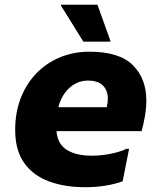

<svg xmlns="http://www.w3.org/2000/svg" viewBox="-20 -780 666 811"><path d="M339.3 10.8Q253.9 10.8 187.1 -13.7Q120.3 -38.3 82.2 -91.7Q44.1 -145.2 44.1 -231.2Q44.1 -304.6 67.4 -365Q90.7 -425.3 132.7 -469.3Q174.7 -513.3 232.5 -537.5Q290.2 -561.6 358.1 -561.6Q484.1 -561.6 541.1 -504.8Q598.1 -448 598.1 -355.6Q598.1 -324.7 592.5 -290.9Q586.8 -257.2 578.1 -226H152.9V-327.2H430.9Q433.2 -336.4 434.3 -345.4Q435.5 -354.4 435.5 -362.8Q435.5 -397.9 414.8 -418.7Q394.2 -439.6 351.3 -439.6Q321.5 -439.6 297 -425.9Q272.4 -412.3 254.5 -388.1Q236.5 -363.9 227.2 -330.3Q217.9 -296.7 217.9 -256.8V-242.4Q217.9 -177.9 257.6 -150.2Q297.3 -122.4 366.9 -122.4Q409.5 -122.4 450.2 -131Q490.8 -139.6 514.5 -151.6H525.3L498.1 -14.4Q465.7 -2.4 425.5 4.2Q385.2 10.8 339.3 10.8ZM332.1 -604 237.7 -756V-760H391.7L446.1 -608V-604Z"/></svg>

Font: Kufam
Style: Italic
Weight: 400
Italic angle: -11°
Designer: Artur Schmal
Foundry: Original Type
Version: Version 1.301; ttfautohint (v1.8.3)